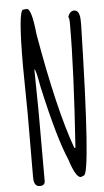

<svg xmlns="http://www.w3.org/2000/svg" viewBox="-62 -939 549 1018"><g transform="rotate(-5 212.5 -430.5)"><path d="M120.1 -901.4Q146.5 -901.4 160.2 -763.7Q231.4 -354.5 307.6 -145.5H313.5Q341.8 -558.6 341.8 -796.9V-806.6Q341.8 -837.9 335.9 -837.9Q345.7 -871.1 370.1 -871.1Q400.4 -871.1 400.4 -810.5V-788.1Q380.9 4.9 344.7 4.9L329.1 11.7Q301.8 11.7 270.5 -86.9Q218.8 -206.1 157.2 -484.4Q140.6 -579.1 132.8 -579.1V-573.2L135.7 -354.5Q135.7 -98.6 135.7 -33.2V15.6Q135.7 40 107.4 40Q76.2 40 76.2 -7.8V-39.1Q76.2 -90.8 77.1 -347.7L74.2 -597.7Q74.2 -899.4 101.6 -899.4Z"/></g></svg>

Font: Sue Ellen Francisco
Style: Regular
Weight: 400
Designer: Kimberly Geswein
Foundry: Kimberly Geswein
Version: Version 1.002 2007